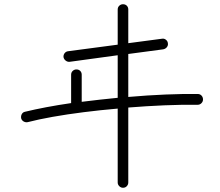

<svg xmlns="http://www.w3.org/2000/svg" viewBox="-20 -834 1040 907"><path d="M561 53Q551 53 543.5 45.5Q536 38 536 28V-321Q454 -314 375 -304Q296 -294 228.5 -282Q161 -270 111 -257Q101 -255 92 -260Q83 -265 80 -275Q78 -286 83 -295Q88 -304 98 -306Q143 -317 198.5 -327.5Q254 -338 316 -347V-481Q316 -492 323.5 -499Q331 -506 341 -506Q352 -506 359 -499Q366 -492 366 -481V-353Q407 -358 450 -363Q493 -368 536 -372V-573L309 -542Q299 -541 290.5 -547.5Q282 -554 280 -564Q279 -575 285.5 -583Q292 -591 302 -592L536 -623V-789Q536 -800 543.5 -807Q551 -814 561 -814Q572 -814 579 -807Q586 -800 586 -789V-630L745 -651Q755 -653 763.5 -646.5Q772 -640 773 -630Q775 -620 768.5 -611.5Q762 -603 751 -601L586 -579V-376Q677 -384 762 -387.5Q847 -391 914 -390Q925 -390 932 -382.5Q939 -375 939 -364Q939 -354 931.5 -346.5Q924 -339 914 -339Q841 -340 757 -336.5Q673 -333 586 -326V28Q586 38 579 45.5Q572 53 561 53Z"/></svg>

Font: Zen Kurenaido
Style: Regular
Weight: 400
Designer: Yoshimichi Ohira
Foundry: Positype
Version: Version 1.001